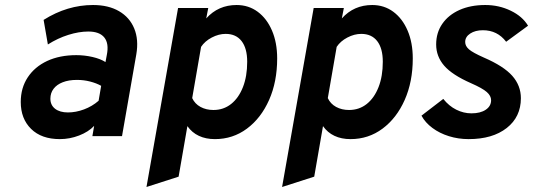

<svg xmlns="http://www.w3.org/2000/svg" viewBox="-20 -543 2127 766"><path d="M218.8 12Q145.4 12 104.1 -28.7Q62.8 -69.4 62.8 -136Q62.8 -192.2 90.6 -234.3Q118.4 -276.5 168.2 -299.8Q218 -323 284.6 -323Q317 -323 348.9 -315.7Q380.7 -308.4 400.8 -295.4L406.2 -324Q415.3 -369.6 396.2 -393.4Q377.1 -417.2 332.4 -417.2Q295 -417.2 252.7 -403.9Q210.4 -390.6 171 -365.6L154 -463.6Q201.2 -493.4 250.5 -508.2Q299.8 -523 351 -523Q412.7 -523 454.9 -498.4Q497.2 -473.8 515.5 -429.4Q533.9 -384.9 523.8 -326L466.8 0H348.6L355.6 -40.8Q332.9 -16.8 295.5 -2.4Q258.2 12 218.8 12ZM251.2 -94.4Q282.5 -94.4 315.1 -106.5Q347.6 -118.6 373.4 -141L383.6 -200.6Q365 -211.1 339.9 -217.6Q314.8 -224.2 287.2 -224.2Q254.2 -224.2 230.4 -214.9Q206.6 -205.7 193.8 -188.8Q181 -172 181 -149.4Q181 -123.6 199.9 -109Q218.9 -94.4 251.2 -94.4Z M564.4 203 690.4 -511H810.8L802.8 -469.6Q850.8 -523 924 -523Q971.8 -523 1008.2 -496Q1044.7 -469 1065.2 -420.9Q1085.8 -372.9 1085.8 -309.8Q1085.8 -217 1053.6 -144.3Q1021.4 -71.6 965.2 -29.8Q909 12 837.4 12Q800.9 12 773.3 -1.1Q745.7 -14.1 727.6 -39.8L692.6 161.8ZM831.6 -104.2Q871.9 -104.2 902.1 -128.2Q932.4 -152.3 949.3 -195.6Q966.2 -238.8 966.2 -296.6Q966.2 -350.1 943.9 -379Q921.6 -407.8 880.4 -407.8Q852.6 -407.8 824.9 -393.3Q797.2 -378.8 782.2 -356L746.8 -151.6Q757.3 -128.8 779.8 -116.5Q802.3 -104.2 831.6 -104.2Z M1105.4 203 1231.4 -511H1351.8L1343.8 -469.6Q1391.8 -523 1465 -523Q1512.8 -523 1549.2 -496Q1585.7 -469 1606.2 -420.9Q1626.8 -372.9 1626.8 -309.8Q1626.8 -217 1594.6 -144.3Q1562.4 -71.6 1506.2 -29.8Q1450 12 1378.4 12Q1341.9 12 1314.3 -1.1Q1286.7 -14.1 1268.6 -39.8L1233.6 161.8ZM1372.6 -104.2Q1412.9 -104.2 1443.2 -128.2Q1473.4 -152.3 1490.3 -195.6Q1507.2 -238.8 1507.2 -296.6Q1507.2 -350.1 1484.9 -379Q1462.6 -407.8 1421.4 -407.8Q1393.6 -407.8 1365.9 -393.3Q1338.2 -378.8 1323.2 -356L1287.8 -151.6Q1298.3 -128.8 1320.8 -116.5Q1343.3 -104.2 1372.6 -104.2Z M1849.7 12Q1808.3 12 1771 0.3Q1733.7 -11.3 1705.2 -32.5Q1676.6 -53.6 1661.5 -81.6L1748.5 -148.4Q1771.1 -120 1800.4 -105.4Q1829.7 -90.8 1860.9 -90.8Q1896.6 -90.8 1917.9 -105.2Q1939.3 -119.5 1939.3 -143.2Q1939.3 -160.6 1922.1 -175.8Q1904.9 -191 1859.3 -211Q1784.1 -244 1752.1 -280.9Q1720.1 -317.9 1720.1 -365.6Q1720.1 -412.7 1744.7 -448.1Q1769.3 -483.6 1813.3 -503.3Q1857.4 -523 1916.1 -523Q1970.7 -523 2017.4 -500.4Q2064.2 -477.9 2086.7 -440.4L1999.3 -376.4Q1964.4 -422.4 1906.5 -422.4Q1876 -422.4 1856 -409.2Q1835.9 -396.1 1835.9 -375.4Q1835.9 -359.2 1851 -346.1Q1866 -333 1910.3 -313.4Q1989.5 -279.2 2023.8 -240.4Q2058.1 -201.6 2058.1 -151.2Q2058.1 -76.6 2001.6 -32.3Q1945.1 12 1849.7 12Z"/></svg>

Font: Overpass
Style: Italic
Weight: 400
Italic angle: -10°
Designer: Delve Withrington, Dave Bailey, Thomas Jockin
Foundry: Delve Fonts LLC
Version: Version 4.000